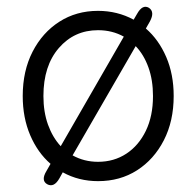

<svg xmlns="http://www.w3.org/2000/svg" viewBox="-20 -523 579 566"><path d="M269 11Q212 11 165 -15L155 3Q139 31 119 20Q100 9 117 -19L129 -40Q91 -73 69 -124.5Q47 -176 47 -240Q47 -314 76 -370.5Q105 -427 155 -459Q205 -491 269 -491Q326 -491 374 -465L384 -482Q400 -511 419 -500Q437 -488 422 -460L410 -439Q448 -406 470 -355Q492 -304 492 -240Q492 -166 463 -109.5Q434 -53 384 -21Q334 11 269 11ZM159 -92 345 -415Q311 -434 269 -434Q199 -434 153.5 -381.5Q108 -329 108 -240Q108 -193 121.5 -155.5Q135 -118 159 -92ZM269 -46Q316 -46 352.5 -70Q389 -94 410 -137.5Q431 -181 431 -240Q431 -287 417.5 -324.5Q404 -362 380 -387L194 -65Q228 -46 269 -46Z"/></svg>

Font: Zen Maru Gothic
Style: Regular
Weight: 400
Designer: Yoshimichi Ohira
Foundry: Positype
Version: Version 1.002